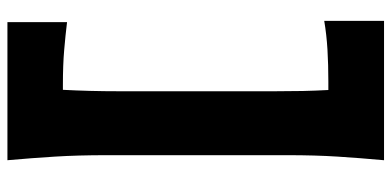

<svg xmlns="http://www.w3.org/2000/svg" viewBox="-291 -631 1064 522"><g transform="rotate(-90 241.0 -370.0)"><path d="M66.4 142.1Q72.3 77.1 76.2 16.4Q80.1 -44.4 80.1 -121.1V-611.3Q80.1 -690.4 76.2 -752.9Q72.3 -815.4 66.4 -881.8H441.9V-719.7Q406.2 -724.1 366 -727.5Q325.7 -731 270.5 -731H257.8Q255.9 -695.3 254.9 -657.5Q253.9 -619.6 253.9 -577.1V-154.8Q253.9 -114.3 254.6 -79.1Q255.4 -43.9 257.3 -9.3H280.8Q326.2 -9.3 367.2 -11.7Q408.2 -14.2 445.3 -20.5V142.1Z"/></g></svg>

Font: Pinar-DS2-FD ExtraBold
Style: Regular
Weight: 800
Designer: Amin Abedi
Version: Version 3.000